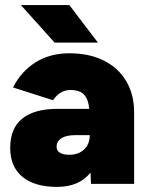

<svg xmlns="http://www.w3.org/2000/svg" viewBox="-20 -721 586 753"><path d="M335 -44Q290 12 204 12Q116 12 68 -27.5Q20 -67 20 -141Q20 -218 67.5 -256Q115 -294 204 -294H330Q327 -330 310.5 -349Q294 -368 256 -368Q215 -368 188 -328L31 -378Q63 -441 119.5 -476.5Q176 -512 252 -512Q331 -512 388 -483Q445 -454 475.5 -402Q506 -350 506 -281V0H337ZM251 -114Q288 -114 310 -135Q332 -156 332 -191H275Q240 -191 221 -179Q202 -167 202 -145Q202 -130 215 -122Q228 -114 251 -114ZM62 -701H252L364 -554H194Z"/></svg>

Font: Oak Sans Black
Style: Regular
Weight: 900
Designer: Erik Kennedy, Walven
Foundry: Erik Kennedy, Walven
Version: Version 1.000